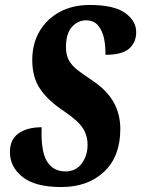

<svg xmlns="http://www.w3.org/2000/svg" viewBox="-20 -744 569 774"><path d="M227 10Q122 10 71 -30.5Q20 -71 20 -131Q20 -182 55 -206.5Q90 -231 148 -231Q144 -137 168.5 -95Q193 -53 244 -53Q286 -53 309.5 -85Q333 -117 333 -160Q333 -198 313.5 -228Q294 -258 239 -295Q174 -338 142 -385Q110 -432 110 -502Q110 -568 139.5 -618Q169 -668 221 -696Q273 -724 342 -724Q439 -724 484 -692Q529 -660 529 -615Q529 -572 500 -547.5Q471 -523 405 -523Q406 -554 400 -586Q394 -618 376.5 -640Q359 -662 327 -662Q294 -662 270 -635.5Q246 -609 246 -554Q246 -522 258 -500.5Q270 -479 294 -460.5Q318 -442 353 -419Q411 -380 438 -332Q465 -284 465 -224Q465 -113 399.5 -51.5Q334 10 227 10Z"/></svg>

Font: Noto Serif ExtraCondensed ExtraBold
Style: Italic
Weight: 800
Width: 2
Italic angle: -12°
Designer: Monotype Design Team
Foundry: Monotype Imaging Inc.
Version: Version 2.013